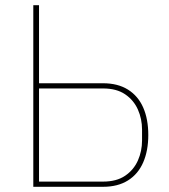

<svg xmlns="http://www.w3.org/2000/svg" viewBox="-20 -718 650 738"><path d="M108 0V-698H130V-398H376Q433 -398 472 -373.5Q511 -349 530.5 -304.5Q550 -260 550 -199Q550 -139 530.5 -94Q511 -49 472 -24.5Q433 0 376 0ZM130 -20H376Q428 -20 461 -42.5Q494 -65 510 -101Q526 -137 526 -178V-220Q526 -261 510 -297Q494 -333 461 -355.5Q428 -378 376 -378H130Z"/></svg>

Font: IBM Plex Sans Thin
Style: Regular
Weight: 250
Designer: Mike Abbink, Paul van der Laan, Pieter van Rosmalen
Foundry: Bold Monday
Version: Version 3.201